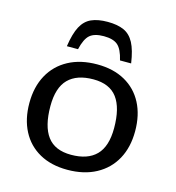

<svg xmlns="http://www.w3.org/2000/svg" viewBox="-110 -828 854 932"><g transform="rotate(15 317.0 -362.0)"><path d="M312 10Q230.5 10 172 -22.8Q113.5 -55.5 82.2 -115.5Q51 -175.5 51 -256Q51 -337 83.8 -396.8Q116.5 -456.5 177.2 -489.2Q238 -522 321.5 -522Q403 -522 461.5 -489.2Q520 -456.5 551.2 -396.8Q582.5 -337 582.5 -256Q582.5 -175 549.8 -115.2Q517 -55.5 456.2 -22.8Q395.5 10 312 10ZM311 -65Q394.5 -65 437.2 -108.5Q480 -152 480 -244Q480 -345 442 -396Q404 -447 322.5 -447Q239.5 -447 196.5 -403.8Q153.5 -360.5 153.5 -268Q153.5 -167 191.5 -116Q229.5 -65 311 -65ZM317 -662.5Q270 -662.5 247 -642.8Q224 -623 211.5 -569H155.5Q165 -634 184 -669.8Q203 -705.5 235.5 -720Q268 -734.5 317 -734.5Q366.5 -734.5 398.8 -720Q431 -705.5 450 -669.8Q469 -634 478.5 -569H422.5Q410 -623 387 -642.8Q364 -662.5 317 -662.5Z"/></g></svg>

Font: Newsreader 6pt
Style: Regular
Weight: 400
Designer: Hugues Gentile
Foundry: Production Type
Version: Version 1.003; ttfautohint (v1.8.3)